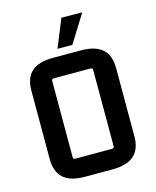

<svg xmlns="http://www.w3.org/2000/svg" viewBox="-124 -923 829 1018"><g transform="rotate(-15 290.5 -414.5)"><path d="M391 -538H190Q178 -538 178 -526V-109Q178 -97 190 -97H391Q403 -97 403 -109V-526Q403 -538 391 -538ZM58 -131V-504Q58 -576 96.5 -610Q135 -644 214 -644H366Q445 -644 484 -610Q523 -576 523 -504V-131Q523 -60 484 -25.5Q445 9 366 9H214Q135 9 96.5 -25.5Q58 -60 58 -131ZM249 -684H331L426 -837L312 -838Z"/></g></svg>

Font: Gemunu Libre ExtraLight
Style: Bold
Weight: 700
Version: Version 1.100